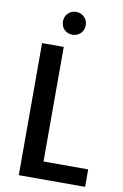

<svg xmlns="http://www.w3.org/2000/svg" viewBox="-97 -940 637 995"><g transform="rotate(10 222.0 -442.5)"><path d="M189 -695V-92H424V0H75V-695ZM222 -765Q196 -765 179 -782Q162 -799 162 -825Q162 -850 179 -867.5Q196 -885 222 -885Q247 -885 264.5 -867.5Q282 -850 282 -825Q282 -799 264.5 -782Q247 -765 222 -765Z"/></g></svg>

Font: SVN-Poppins Medium
Style: Regular
Weight: 500
Designer: Ninad Kale (Devanagari), Jonny Pinhorn (Latin)
Foundry: Indian Type Foundry
Version: Version 3.002 2017; ttfautohint (v1.8.3)